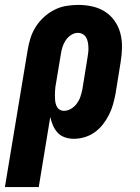

<svg xmlns="http://www.w3.org/2000/svg" viewBox="-50 -558 570 783"><path d="M-30 205 63 -355Q67 -379 74.5 -403Q82 -427 96 -449Q110 -471 130 -489Q150 -507 173 -518.5Q196 -530 221 -534Q246 -538 270 -538Q299 -538 327.5 -531.5Q356 -525 379 -510Q402 -495 418 -472Q434 -449 441 -421.5Q448 -394 447.5 -364.5Q447 -335 442 -305L421 -175Q417 -154 411 -132.5Q405 -111 394.5 -90Q384 -69 369.5 -50.5Q355 -32 336 -18.5Q317 -5 295 1.5Q273 8 251 8Q232 8 214.5 2Q197 -4 185 -17Q173 -30 166 -46.5Q159 -63 155 -81L108 205ZM210 -106Q226 -106 240 -114.5Q254 -123 263.5 -136Q273 -149 278 -164Q283 -179 286 -194L307 -324Q309 -335 310 -345.5Q311 -356 310.5 -366.5Q310 -377 308 -387Q306 -397 301 -405.5Q296 -414 287 -419Q278 -424 268 -424Q253 -424 239.5 -415Q226 -406 217.5 -393Q209 -380 204.5 -365.5Q200 -351 198 -336L179 -222Q177 -213 176 -204.5Q175 -196 174.5 -187Q174 -178 174 -169.5Q174 -161 174.5 -152.5Q175 -144 177 -136Q179 -128 183 -121Q187 -114 194.5 -110Q202 -106 210 -106Z"/></svg>

Font: Iosevka Slab Heavy Oblique
Style: Regular
Weight: 900
Italic angle: -9°
Monospace: yes
Designer: Belleve Invis
Foundry: Belleve Invis
Version: Version 11.1.1; ttfautohint (v1.8.3)